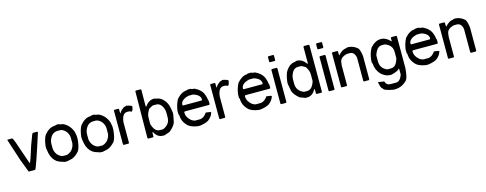

<svg xmlns="http://www.w3.org/2000/svg" viewBox="-29 -1506 6430 2540"><g transform="rotate(-15 3186.0 -236.0)"><path d="M89.8 -484.4Q102.5 -484.4 140.6 -367.2L230.5 -105.5Q244.1 -116.2 311.5 -335.9L339.8 -410.2Q363.3 -484.4 375 -484.4H433.6L441.4 -476.6Q296.9 -21.5 277.3 -3.9H188.5L121.1 -179.7L23.4 -480.5L27.3 -484.4Z M702.1 -507.8H733.4Q741.2 -500 792 -492.2Q879.9 -450.2 914.1 -351.6Q921.4 -309.6 924.8 -293V-246.1Q915 -138.7 885.7 -93.8Q834 -36.1 787.1 -19.5L717.8 -3.9H682.6L612.3 -27.3Q546.9 -54.7 514.6 -132.8Q502.9 -159.2 491.2 -238.3V-273.4Q503.9 -372.1 534.2 -418Q602.5 -500 674.8 -500Q674.8 -500 702.1 -507.8ZM573.2 -281.2V-222.7Q573.2 -177.7 604.5 -132.8Q646.5 -85.9 686.5 -85.9H737.3Q798.3 -106.4 823.2 -156.2Q834.5 -172.9 842.8 -210.9V-289.1Q842.8 -334 811.5 -378.9Q769.5 -425.8 729.5 -425.8H698.2Q620.1 -425.8 585 -339.8Q573.2 -314.5 573.2 -281.2Z M1190.4 -507.8H1221.7Q1229.5 -500 1280.3 -492.2Q1368.2 -450.2 1402.3 -351.6Q1409.7 -309.6 1413.1 -293V-246.1Q1403.3 -138.7 1374 -93.8Q1322.3 -36.1 1275.4 -19.5L1206.1 -3.9H1170.9L1100.6 -27.3Q1035.2 -54.7 1002.9 -132.8Q991.2 -159.2 979.5 -238.3V-273.4Q992.2 -372.1 1022.5 -418Q1090.8 -500 1163.1 -500Q1163.1 -500 1190.4 -507.8ZM1061.5 -281.2V-222.7Q1061.5 -177.7 1092.8 -132.8Q1134.8 -85.9 1174.8 -85.9H1225.6Q1286.6 -106.4 1311.5 -156.2Q1322.8 -172.9 1331.1 -210.9V-289.1Q1331.1 -334 1299.8 -378.9Q1257.8 -425.8 1217.8 -425.8H1186.5Q1108.4 -425.8 1073.2 -339.8Q1061.5 -314.5 1061.5 -281.2Z M1662.1 -511.7Q1736.3 -496.1 1736.3 -480.5Q1725.6 -418.9 1709 -418L1677.7 -429.7H1650.4Q1581.1 -429.7 1568.4 -308.6V-27.3L1560.5 -19.5H1494.1L1486.3 -27.3V-492.2L1494.1 -500H1548.8L1556.6 -492.2V-453.1L1560.5 -433.6H1564.5Q1564.5 -457 1623 -500Z M1899.4 -671.9 1908.2 -664.1 1906.2 -449.2 1910.2 -429.7H1914.1V-433.6Q1966.8 -506.8 2034.7 -506.8Q2035.2 -506.8 2035.6 -506.8L2054.2 -506.3L2062 -498.5Q2134.3 -498 2189.9 -415.5Q2218.3 -376 2231.9 -266.6L2231.4 -239.3L2211.9 -137.7Q2193.8 -84.5 2125 -29.3L2049.8 -2.4L2027.3 -2.9Q1950.7 -3.4 1910.6 -85.9H1906.7L1902.8 -66.4L1902.3 -23.4L1893.6 -15.6L1828.1 -16.1L1820.3 -24.4L1826.2 -664.6L1834 -672.4ZM2149.9 -283.2 2146.5 -318.4Q2118.2 -423.8 2046.9 -424.3L2007.8 -424.8Q1993.2 -424.8 1943.8 -394Q1905.3 -335.9 1904.8 -289.1L1903.8 -195.3Q1936 -85.4 2004.4 -85L2050.3 -84.5Q2148.4 -124 2149.4 -220.7Z M2508.8 -507.8H2540Q2555.7 -496.1 2590.8 -496.1Q2682.6 -452.1 2708 -378.9Q2719.7 -352.5 2727.5 -296.9L2731.4 -293V-246.1L2723.6 -238.3H2387.7L2379.9 -230.5V-214.8Q2379.9 -162.1 2438.5 -109.4Q2472.7 -85.9 2497.1 -85.9H2563.5Q2613.3 -93.8 2653.3 -152.3Q2723.6 -144.5 2723.6 -136.7Q2709 -80.1 2653.3 -39.1Q2616.2 -15.6 2537.1 -3.9H2508.8Q2424.8 -15.6 2379.9 -50.8Q2305.7 -120.1 2305.7 -210.9Q2299.8 -210.9 2297.9 -238.3V-273.4Q2309.6 -358.4 2344.7 -421.9Q2414.1 -500 2481.4 -500Q2481.4 -506.8 2508.8 -507.8ZM2379.9 -328.1 2387.7 -320.3H2641.6L2649.4 -328.1V-332Q2649.4 -396.5 2551.8 -425.8H2489.3Q2379.9 -398.4 2379.9 -328.1Z M2980.5 -511.7Q3054.7 -496.1 3054.7 -480.5Q3043.9 -418.9 3027.3 -418L2996.1 -429.7H2968.8Q2899.4 -429.7 2886.7 -308.6V-27.3L2878.9 -19.5H2812.5L2804.7 -27.3V-492.2L2812.5 -500H2867.2L2875 -492.2V-453.1L2878.9 -433.6H2882.8Q2882.8 -457 2941.4 -500Z M3338.9 -507.8H3370.1Q3385.7 -496.1 3420.9 -496.1Q3512.7 -452.1 3538.1 -378.9Q3549.8 -352.5 3557.6 -296.9L3561.5 -293V-246.1L3553.7 -238.3H3217.8L3210 -230.5V-214.8Q3210 -162.1 3268.6 -109.4Q3302.7 -85.9 3327.1 -85.9H3393.6Q3443.4 -93.8 3483.4 -152.3Q3553.7 -144.5 3553.7 -136.7Q3539.1 -80.1 3483.4 -39.1Q3446.3 -15.6 3367.2 -3.9H3338.9Q3254.9 -15.6 3210 -50.8Q3135.7 -120.1 3135.7 -210.9Q3129.9 -210.9 3127.9 -238.3V-273.4Q3139.6 -358.4 3174.8 -421.9Q3244.1 -500 3311.5 -500Q3311.5 -506.8 3338.9 -507.8ZM3210 -328.1 3217.8 -320.3H3471.7L3479.5 -328.1V-332Q3479.5 -396.5 3381.8 -425.8H3319.3Q3210 -398.4 3210 -328.1Z M3645.5 -657.2H3711.9L3719.7 -649.4V-583L3711.9 -575.2H3645.5L3637.7 -583V-649.4ZM3645.5 -481.4H3711.9L3719.7 -473.6V-8.8L3711.9 -1H3645.5L3637.7 -8.8V-473.6Z M4135.3 -666H4200.7L4208.5 -658.2V-17.6L4200.7 -9.8H4135.3L4126.5 -17.6V-60.5L4122.6 -80.1H4118.7Q4077.6 2 4001.5 2H3979L3903.8 -25.4Q3835.4 -81.1 3817.9 -134.8L3799.3 -236.3V-263.7Q3814 -373 3842.3 -412.1Q3898.9 -494.1 3971.2 -494.1L3979 -502H3997.6Q4065.9 -502 4118.7 -427.7V-423.8H4122.6L4126.5 -443.4V-658.2ZM3881.3 -279.3V-216.8Q3881.3 -120.1 3979 -80.1H4024.9Q4093.3 -80.1 4126.5 -189.5V-283.2Q4126.5 -330.1 4088.4 -388.7Q4039.6 -419.9 4024.9 -419.9H3985.8Q3914.6 -419.9 3885.3 -314.5Z M4304.7 -657.2H4371.1L4378.9 -649.4V-583L4371.1 -575.2H4304.7L4296.9 -583V-649.4ZM4304.7 -481.4H4371.1L4378.9 -473.6V-8.8L4371.1 -1H4304.7L4296.9 -8.8V-473.6Z M4692.4 -500H4704.1Q4769.5 -496.1 4825.2 -445.3Q4844.7 -418 4856.4 -335.9V-15.6L4848.6 -7.8H4782.2L4774.4 -15.6V-335.9Q4758.8 -418 4696.3 -418H4657.2Q4555.7 -394.5 4555.7 -316.4L4551.8 -289.1V-15.6L4543.9 -7.8H4477.5L4469.7 -15.6V-480.5L4477.5 -488.3H4543.9L4551.8 -480.5V-445.3L4555.7 -425.8Q4614.3 -492.2 4665 -492.2Q4665 -499 4692.4 -500Z M5137.7 -492.2H5145.5Q5210 -492.2 5270.5 -425.8L5274.4 -429.7V-472.7L5282.2 -480.5H5348.6L5356.4 -472.7V-39.1Q5346.7 86.9 5321.3 121.1Q5250 199.2 5149.4 199.2H5133.8Q4997.1 175.8 4997.1 144.5Q4974.6 144.5 4958 54.7L4965.8 46.9Q4973.6 53.7 5040 61.5Q5056.6 116.2 5110.4 117.2H5188.5Q5243.2 117.2 5274.4 31.2V-46.9L5266.6 -54.7Q5266.6 -28.3 5157.2 0H5137.7Q5078.1 0 5016.6 -54.7Q4955.1 -124 4954.1 -207L4946.3 -214.8V-257.8Q4958 -355.5 4997.1 -418Q5065.4 -492.2 5137.7 -492.2ZM5028.3 -214.8Q5028.3 -119.1 5122.1 -82H5172.9Q5245.1 -82 5274.4 -195.3V-281.2Q5274.4 -375 5172.9 -410.2H5133.8Q5062.5 -410.2 5028.3 -296.9Z M5633.8 -507.8H5665Q5680.7 -496.1 5715.8 -496.1Q5807.6 -452.1 5833 -378.9Q5844.7 -352.5 5852.5 -296.9L5856.4 -293V-246.1L5848.6 -238.3H5512.7L5504.9 -230.5V-214.8Q5504.9 -162.1 5563.5 -109.4Q5597.7 -85.9 5622.1 -85.9H5688.5Q5738.3 -93.8 5778.3 -152.3Q5848.6 -144.5 5848.6 -136.7Q5834 -80.1 5778.3 -39.1Q5741.2 -15.6 5662.1 -3.9H5633.8Q5549.8 -15.6 5504.9 -50.8Q5430.7 -120.1 5430.7 -210.9Q5424.8 -210.9 5422.9 -238.3V-273.4Q5434.6 -358.4 5469.7 -421.9Q5539.1 -500 5606.4 -500Q5606.4 -506.8 5633.8 -507.8ZM5504.9 -328.1 5512.7 -320.3H5766.6L5774.4 -328.1V-332Q5774.4 -396.5 5676.8 -425.8H5614.3Q5504.9 -398.4 5504.9 -328.1Z M6157.2 -500H6168.9Q6234.4 -496.1 6290 -445.3Q6309.6 -418 6321.3 -335.9V-15.6L6313.5 -7.8H6247.1L6239.3 -15.6V-335.9Q6223.6 -418 6161.1 -418H6122.1Q6020.5 -394.5 6020.5 -316.4L6016.6 -289.1V-15.6L6008.8 -7.8H5942.4L5934.6 -15.6V-480.5L5942.4 -488.3H6008.8L6016.6 -480.5V-445.3L6020.5 -425.8Q6079.1 -492.2 6129.9 -492.2Q6129.9 -499 6157.2 -500Z"/></g></svg>

Font: LaylaRuqaa
Style: Regular
Weight: 400
Version: Version 2.0